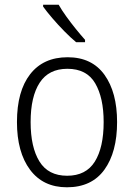

<svg xmlns="http://www.w3.org/2000/svg" viewBox="-20 -785 569 815"><path d="M477 -267Q477 -139 423 -64.5Q369 10 264 10Q163 10 107.5 -64.5Q52 -139 52 -267Q52 -398 108 -470Q164 -542 267 -542Q370 -542 423.5 -467.5Q477 -393 477 -267ZM110 -267Q110 -160 147.5 -99.5Q185 -39 265 -39Q345 -39 382.5 -99Q420 -159 420 -267Q420 -370 384 -431.5Q348 -493 266 -493Q187 -493 148.5 -434Q110 -375 110 -267ZM229 -765Q242 -742 261.5 -715Q281 -688 302 -662Q323 -636 341 -616V-606H303Q280 -625 253 -652.5Q226 -680 202 -708Q178 -736 163 -757V-765Z"/></svg>

Font: Noto Sans Lao SemiCondensed Light
Style: Regular
Weight: 300
Width: 4
Designer: Monotype Design Team
Foundry: Monotype Imaging Inc.
Version: Version 2.003; ttfautohint (v1.8.4.7-5d5b)